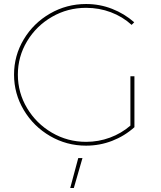

<svg xmlns="http://www.w3.org/2000/svg" viewBox="-20 -723 800 957"><path d="M650 -343V-89Q601 -45 539 -21Q477 3 409 3Q312 3 229.5 -45Q147 -93 98.5 -174.5Q50 -256 50 -351Q50 -446 98.5 -527Q147 -608 229.5 -655.5Q312 -703 409 -703Q477 -703 538.5 -679Q600 -655 649 -612L636 -599Q591 -640 532.5 -662Q474 -684 409 -684Q317 -684 239 -639Q161 -594 115 -517.5Q69 -441 69 -351Q69 -261 115 -184Q161 -107 239 -61.5Q317 -16 409 -16Q471 -16 528 -37Q585 -58 630 -97V-343ZM391 65 348 214H330L370 65Z"/></svg>

Font: Montserrat-Arabic Thin
Style: Regular
Weight: 250
Designer: Mohamed Gaber
Foundry: Kief Type Foundry
Version: Version 5.008